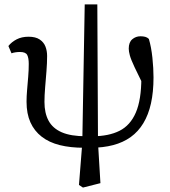

<svg xmlns="http://www.w3.org/2000/svg" viewBox="-20 -657 767 868"><path d="M355 191 337 179 352 -10 363 -637H420L423 -12L434 171ZM360 11Q298 11 250 -1Q202 -13 168.5 -39Q135 -65 117.5 -104Q100 -143 100 -197Q100 -221 102.5 -250.5Q105 -280 107.5 -310Q110 -340 110 -368Q110 -395 103 -408.5Q96 -422 70 -422Q60 -422 50 -420.5Q40 -419 32 -416L18 -449Q32 -467 55 -479Q78 -491 109 -491Q141 -491 159.5 -478.5Q178 -466 185.5 -446.5Q193 -427 193 -404Q193 -372 190 -334.5Q187 -297 184 -261Q181 -225 181 -196Q181 -146 199.5 -111.5Q218 -77 259 -59Q300 -41 369 -41ZM390 11 398 -41Q471 -41 520 -65.5Q569 -90 594 -148Q619 -206 619 -305Q619 -321 615.5 -339.5Q612 -358 610 -372H625L637 -253Q605 -318 588.5 -353Q572 -388 567 -406.5Q562 -425 562 -437Q562 -466 578 -479.5Q594 -493 615 -493Q627 -493 636.5 -490.5Q646 -488 653 -481Q664 -444 669 -396Q674 -348 674 -307Q674 -241 662.5 -189.5Q651 -138 628 -100Q605 -62 571 -37.5Q537 -13 491.5 -1Q446 11 390 11Z"/></svg>

Font: Source Serif 4 18pt
Style: Regular
Weight: 400
Designer: Frank Grießhammer
Foundry: Adobe Systems Incorporated
Version: Version 4.004;hotconv 1.0.116;makeotfexe 2.5.65601